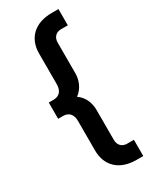

<svg xmlns="http://www.w3.org/2000/svg" viewBox="-229 -804 828 1024"><g transform="rotate(-30 185.5 -292.5)"><path d="M286 160H328V60H286C254 60 234 38 235 4V-174C236 -223 216 -266 180 -290C217 -318 237 -361 235 -412V-589C234 -623 254 -645 286 -645H328V-745H286C183 -745 120 -686 120 -591V-403C120 -364 101 -339 64 -339H34V-239H64C101 -239 120 -215 120 -176V6C120 101 183 160 286 160Z"/></g></svg>

Font: Mluvka SemiBold
Style: Regular
Weight: 600
Designer: Modified by Jiří Krblich, Original typeface by Gumpita Rahayu
Foundry: Gumpita Rahayu & Jiří Krblich
Version: Version 2.000;Glyphs 3.1.1 (3134)